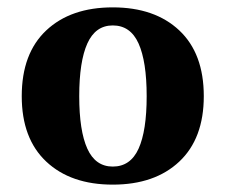

<svg xmlns="http://www.w3.org/2000/svg" viewBox="-20 -490 612 521"><path d="M286 11Q172 11 105.5 -51.5Q39 -114 39 -229Q39 -345 105.5 -407.5Q172 -470 286 -470Q400 -470 466.5 -407.5Q533 -345 533 -229Q533 -114 466.5 -51.5Q400 11 286 11ZM286 -38Q334 -38 356 -86.5Q378 -135 378 -229Q378 -323 356 -372Q334 -421 286 -421Q239 -421 217 -372Q195 -323 195 -229Q195 -135 217 -86.5Q239 -38 286 -38Z"/></svg>

Font: Noto Serif Thai SemiCondensed ExtraBold
Style: Regular
Weight: 800
Width: 4
Designer: Monotype Design Team
Foundry: Monotype Imaging Inc.
Version: Version 2.002; ttfautohint (v1.8.4.7-5d5b)